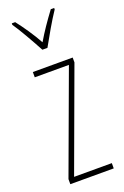

<svg xmlns="http://www.w3.org/2000/svg" viewBox="-148 -810 555 856"><g transform="rotate(-20 129.0 -381.5)"><path d="M117 -606H141C167 -653 201 -713 230 -756V-763H214C180 -717 155 -681 129 -637C105 -681 71 -730 45 -763H29V-756C51 -725 90 -656 117 -606ZM235 0V-25H56L232 -504V-527H43V-502H205L29 -24V0Z"/></g></svg>

Font: Noto Sans Arabic ExtCond Thin
Style: Regular
Weight: 100
Width: 2
Designer: Monotype Design Team, Nadine Chahine, Nizar Qandah and Khaled Hosny
Foundry: Monotype Imaging Inc.
Version: Version 2.012